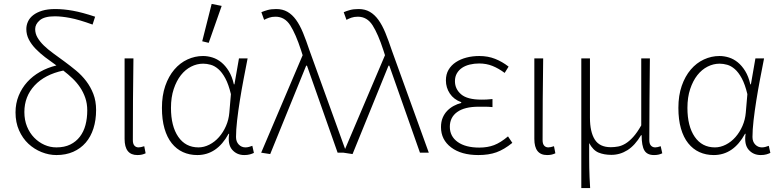

<svg xmlns="http://www.w3.org/2000/svg" viewBox="-20 -777 3960 977"><path d="M267 12Q229 12 191.5 -3Q154 -18 124.5 -45.5Q95 -73 77 -113.5Q59 -154 59 -205Q59 -251 75 -290Q91 -329 118.5 -359.5Q146 -390 184 -411.5Q222 -433 267 -444Q237 -465 209.5 -486Q182 -507 160.5 -529.5Q139 -552 126.5 -576.5Q114 -601 114 -629Q114 -649 122.5 -667.5Q131 -686 149 -700Q167 -714 194.5 -722.5Q222 -731 261 -731Q303 -731 350.5 -722.5Q398 -714 464 -692L451 -652Q382 -677 337.5 -685.5Q293 -694 259 -694Q206 -694 182.5 -674Q159 -654 159 -629Q159 -606 171 -585.5Q183 -565 203 -545.5Q223 -526 250.5 -506Q278 -486 308 -464Q338 -442 367 -418Q396 -394 418.5 -364.5Q441 -335 455 -299Q469 -263 469 -217Q469 -166 455.5 -123.5Q442 -81 416 -51Q390 -21 352.5 -4.5Q315 12 267 12ZM267 -27Q308 -27 337.5 -41.5Q367 -56 386.5 -81.5Q406 -107 415 -141Q424 -175 424 -215Q424 -250 414 -279Q404 -308 387.5 -332.5Q371 -357 349 -378Q327 -399 302 -418Q208 -398 156 -342Q104 -286 104 -207Q104 -166 117.5 -133Q131 -100 154 -76.5Q177 -53 206 -40Q235 -27 267 -27Z M679 12Q614 12 614 -70V-480H659Q656 -270 656 -64Q656 -45 664 -36Q672 -27 685 -27Q696 -27 714 -33L721 3Q713 7 703 9.5Q693 12 679 12Z M984 12Q944 12 911 -3Q878 -18 854 -48Q830 -78 817 -123Q804 -168 804 -228Q804 -291 821 -340Q838 -389 867 -423Q896 -457 934 -474.5Q972 -492 1013 -492Q1037 -492 1061 -484.5Q1085 -477 1106 -460Q1127 -443 1144 -415.5Q1161 -388 1170 -348H1173L1196 -480H1240Q1230 -429 1219.5 -374Q1209 -319 1200.5 -265.5Q1192 -212 1186.5 -164Q1181 -116 1181 -80Q1181 -56 1195 -41.5Q1209 -27 1229 -27Q1238 -27 1247 -29.5Q1256 -32 1264 -35L1272 1Q1264 5 1252 8.5Q1240 12 1223 12Q1185 12 1161.5 -15Q1138 -42 1146 -96H1143Q1084 12 984 12ZM990 -27Q1018 -27 1045.5 -41Q1073 -55 1094.5 -79.5Q1116 -104 1130 -136Q1144 -168 1147 -204L1155 -298Q1143 -348 1126.5 -378.5Q1110 -409 1091 -425.5Q1072 -442 1052 -447.5Q1032 -453 1014 -453Q982 -453 952.5 -438Q923 -423 900.5 -394.5Q878 -366 864 -324Q850 -282 850 -228Q850 -135 887 -81Q924 -27 990 -27ZM1009 -567 1057 -757 1108 -747 1042 -559Z M1355 7 1309 0 1520 -496 1512 -521Q1485 -604 1457 -648Q1429 -692 1382 -692Q1363 -692 1349 -687Q1335 -682 1324 -676L1310 -715Q1324 -721 1342 -726Q1360 -731 1386 -731Q1418 -731 1442.5 -717Q1467 -703 1486.5 -676Q1506 -649 1522 -610Q1538 -571 1555 -520L1743 0H1698L1542 -443H1538Z M1774 7 1728 0 1939 -496 1931 -521Q1904 -604 1876 -648Q1848 -692 1801 -692Q1782 -692 1768 -687Q1754 -682 1743 -676L1729 -715Q1743 -721 1761 -726Q1779 -731 1805 -731Q1837 -731 1861.5 -717Q1886 -703 1905.5 -676Q1925 -649 1941 -610Q1957 -571 1974 -520L2162 0H2117L1961 -443H1957Z M2414 12Q2327 12 2275.5 -27Q2224 -66 2224 -130Q2224 -157 2232.5 -177.5Q2241 -198 2255.5 -213Q2270 -228 2288.5 -238Q2307 -248 2327 -253V-257Q2289 -271 2269 -301Q2249 -331 2249 -368Q2249 -399 2262.5 -422Q2276 -445 2299.5 -460.5Q2323 -476 2353.5 -484Q2384 -492 2419 -492Q2463 -492 2499.5 -477.5Q2536 -463 2568 -438L2548 -406Q2517 -429 2486 -441.5Q2455 -454 2418 -454Q2393 -454 2370.5 -448.5Q2348 -443 2331.5 -432Q2315 -421 2305 -404Q2295 -387 2295 -364Q2295 -324 2326.5 -297Q2358 -270 2430 -270Q2444 -270 2455.5 -270.5Q2467 -271 2486 -273V-232Q2465 -234 2449 -234Q2433 -234 2416 -234Q2344 -234 2306.5 -207Q2269 -180 2269 -132Q2269 -83 2309 -54.5Q2349 -26 2419 -26Q2461 -26 2494 -38.5Q2527 -51 2565 -83L2587 -50Q2545 -16 2506 -2Q2467 12 2414 12Z M2764 12Q2699 12 2699 -70V-480H2744Q2741 -270 2741 -64Q2741 -45 2749 -36Q2757 -27 2770 -27Q2781 -27 2799 -33L2806 3Q2798 7 2788 9.5Q2778 12 2764 12Z M2938 180V-480H2982V-178Q2982 -106 3006.5 -67Q3031 -28 3088 -28Q3107 -28 3125.5 -31.5Q3144 -35 3163 -46.5Q3182 -58 3202 -80Q3222 -102 3243 -139V-480H3287Q3286 -374 3285 -270.5Q3284 -167 3284 -64Q3284 -45 3292.5 -36Q3301 -27 3314 -27Q3325 -27 3342 -33L3350 3Q3342 7 3332 9.5Q3322 12 3308 12Q3273 12 3259 -11.5Q3245 -35 3245 -89H3242Q3211 -37 3173 -13Q3135 11 3091 11Q3054 11 3026 -0.5Q2998 -12 2978 -49Q2978 -8 2978 21.5Q2978 51 2978.5 76Q2979 101 2980 125.5Q2981 150 2983 180Z M3612 12Q3572 12 3539 -3Q3506 -18 3482 -48Q3458 -78 3445 -123Q3432 -168 3432 -228Q3432 -291 3449 -340Q3466 -389 3495 -423Q3524 -457 3562 -474.5Q3600 -492 3641 -492Q3665 -492 3689 -484.5Q3713 -477 3734 -460Q3755 -443 3772 -415.5Q3789 -388 3798 -348H3801L3824 -480H3868Q3858 -429 3847.5 -374Q3837 -319 3828.5 -265.5Q3820 -212 3814.5 -164Q3809 -116 3809 -80Q3809 -56 3823 -41.5Q3837 -27 3857 -27Q3866 -27 3875 -29.5Q3884 -32 3892 -35L3900 1Q3892 5 3880 8.5Q3868 12 3851 12Q3813 12 3789.5 -15Q3766 -42 3774 -96H3771Q3712 12 3612 12ZM3618 -27Q3646 -27 3673.5 -41Q3701 -55 3722.5 -79.5Q3744 -104 3758 -136Q3772 -168 3775 -204L3783 -298Q3771 -348 3754.5 -378.5Q3738 -409 3719 -425.5Q3700 -442 3680 -447.5Q3660 -453 3642 -453Q3610 -453 3580.5 -438Q3551 -423 3528.5 -394.5Q3506 -366 3492 -324Q3478 -282 3478 -228Q3478 -135 3515 -81Q3552 -27 3618 -27Z"/></svg>

Font: Giro Light
Style: Regular
Weight: 300
Designer: Paul D. Hunt
Foundry: Adobe Systems Incorporated
Version: Version 1.000;PS 1.0;hotconv 1.0.88;makeotf.lib2.5.647800